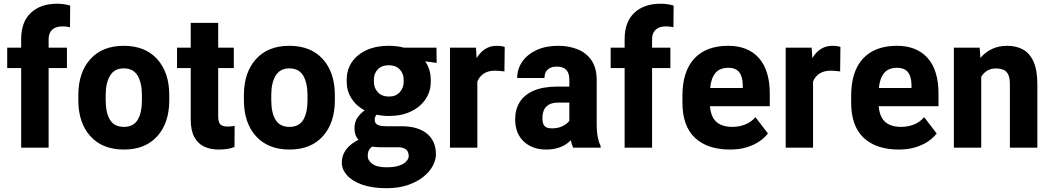

<svg xmlns="http://www.w3.org/2000/svg" viewBox="-20 -780 5553 1014"><path d="M309.6 -640.6Q274.9 -640.6 255.9 -623.3Q236.8 -606 236.8 -573.2V-528.3H333.5V-420.4H236.8V0H91.8V-420.4H18.1V-528.3H91.8V-573.2Q91.8 -664.6 143.1 -712.4Q194.3 -760.3 281.2 -760.3Q318.8 -760.3 350.6 -750.5L349.6 -636.2Q333 -640.6 309.6 -640.6Z M393.6 -276.9Q393.6 -397 457 -467.5Q520.5 -538.1 633.3 -538.1Q747.1 -538.1 810.5 -467.5Q874 -397 874 -276.9V-251.5Q874 -131.3 810.8 -60.8Q747.6 9.8 634.3 9.8Q521 9.8 457.3 -60.8Q393.6 -131.3 393.6 -251.5ZM538.1 -251.5Q538.1 -184.1 561 -147Q584 -109.9 634.3 -109.9Q684.6 -109.9 707 -147Q729.5 -184.1 729.5 -251.5V-276.9Q729.5 -342.3 706.8 -380.6Q684.1 -418.9 633.3 -418.9Q584.5 -418.9 561.3 -380.6Q538.1 -342.3 538.1 -276.9Z M1180.7 -111.8Q1205.1 -111.8 1219.2 -115.2L1218.3 -3.9Q1187.5 9.8 1134.8 9.8Q1090.3 9.8 1057.1 -6.3Q1023.9 -22.5 1005.6 -57.4Q987.3 -92.3 987.3 -148.9V-420.4H915V-528.3H987.3V-659.2H1132.3V-528.3H1214.8V-420.4H1132.3V-166.5Q1132.3 -133.8 1144 -122.8Q1155.8 -111.8 1180.7 -111.8Z M1268.1 -276.9Q1268.1 -397 1331.5 -467.5Q1395 -538.1 1507.8 -538.1Q1621.6 -538.1 1685.1 -467.5Q1748.5 -397 1748.5 -276.9V-251.5Q1748.5 -131.3 1685.3 -60.8Q1622.1 9.8 1508.8 9.8Q1395.5 9.8 1331.8 -60.8Q1268.1 -131.3 1268.1 -251.5ZM1412.6 -251.5Q1412.6 -184.1 1435.5 -147Q1458.5 -109.9 1508.8 -109.9Q1559.1 -109.9 1581.5 -147Q1604 -184.1 1604 -251.5V-276.9Q1604 -342.3 1581.3 -380.6Q1558.6 -418.9 1507.8 -418.9Q1459 -418.9 1435.8 -380.6Q1412.6 -342.3 1412.6 -276.9Z M2100.1 -113.3Q2187.5 -113.3 2234.9 -74.2Q2282.2 -35.2 2282.2 34.7Q2282.2 65.4 2264.9 97.2Q2247.6 128.9 2214.1 155.3Q2180.7 181.6 2132.3 197.8Q2084 213.9 2021.5 213.9Q1945.3 213.9 1892.6 195.1Q1839.8 176.3 1812.5 145.5Q1785.2 114.7 1785.2 79.1Q1785.2 49.8 1797.4 26.9Q1809.6 3.9 1829.6 -13.2Q1849.6 -30.3 1873.5 -41.5Q1852.1 -64 1852.1 -102.5Q1852.1 -135.7 1867.9 -158.7Q1883.8 -181.6 1905.8 -196.8Q1860.8 -221.2 1835.9 -260.7Q1811 -300.3 1811 -347.7V-358.4Q1811 -438.5 1871.8 -488.3Q1932.6 -538.1 2033.2 -538.1Q2077.1 -538.1 2113.3 -528.3H2285.2L2286.1 -447.8L2225.1 -456.1Q2254.9 -414.1 2254.9 -358.4V-347.7Q2254.9 -297.4 2227.8 -256.6Q2200.7 -215.8 2151.1 -191.7Q2101.6 -167.5 2034.2 -167.5Q2000 -167.5 1969.2 -174.3Q1959 -164.1 1959 -148.4Q1959 -133.8 1967 -126.2Q1975.1 -118.7 1989 -116Q2002.9 -113.3 2019.5 -113.3ZM1954.6 -358.9V-346.7Q1954.6 -315.9 1975.6 -293Q1996.6 -270 2034.2 -270Q2070.8 -270 2091.3 -293Q2111.8 -315.9 2111.8 -346.7V-358.9Q2111.8 -392.1 2090.8 -413.8Q2069.8 -435.5 2033.2 -435.5Q1996.1 -435.5 1975.3 -413.8Q1954.6 -392.1 1954.6 -358.9ZM2021.5 103.5Q2063 103.5 2088.6 94.5Q2114.3 85.4 2126.5 71.5Q2138.7 57.6 2138.7 43.5Q2138.7 32.2 2133.8 21.7Q2128.9 11.2 2116.2 4.4Q2103.5 -2.4 2079.6 -2.4H1988.3Q1966.3 -2.4 1945.8 -5.9Q1921.9 10.7 1921.9 43Q1921.9 67.4 1946.3 85.4Q1970.7 103.5 2021.5 103.5Z M2603.5 -538.1Q2613.8 -538.1 2625.7 -536.6Q2637.7 -535.2 2645.5 -532.2L2644 -402.8Q2632.8 -404.3 2619.1 -405.5Q2605.5 -406.7 2594.2 -406.7Q2558.6 -406.7 2535.4 -391.6Q2512.2 -376.5 2501 -349.6V0H2356.4V-528.3H2493.7L2497.1 -472.7Q2515.1 -503.9 2542 -521Q2568.8 -538.1 2603.5 -538.1Z M3131.3 -130.9Q3131.3 -83 3137 -55.4Q3142.6 -27.8 3152.3 -8.3V0H3006.8Q2999.5 -17.1 2994.6 -39.6Q2972.7 -16.1 2939.9 -3.2Q2907.2 9.8 2865.2 9.8Q2791.5 9.8 2746.1 -32.7Q2700.7 -75.2 2700.7 -150.4Q2700.7 -201.7 2724.6 -240.5Q2748.5 -279.3 2798.3 -301Q2848.1 -322.8 2925.3 -322.8H2986.8V-359.4Q2986.8 -429.7 2918.9 -428.2Q2889.6 -428.2 2872.6 -412.6Q2855.5 -397 2855.5 -368.2H2711.4Q2711.4 -415.5 2738 -454.1Q2764.6 -492.7 2813.2 -515.4Q2861.8 -538.1 2927.7 -538.1Q2986.3 -538.1 3032.5 -518.8Q3078.6 -499.5 3105 -459.7Q3131.3 -419.9 3131.3 -357.4ZM2896 -102.1Q2927.2 -102.1 2951.4 -114Q2975.6 -126 2986.8 -142.1V-238.3H2931.2Q2897 -238.3 2878.2 -227.1Q2859.4 -215.8 2852.1 -197.3Q2844.7 -178.7 2844.7 -156.2Q2844.7 -128.9 2855 -115.5Q2865.2 -102.1 2896 -102.1Z M3496.6 -640.6Q3461.9 -640.6 3442.9 -623.3Q3423.8 -606 3423.8 -573.2V-528.3H3520.5V-420.4H3423.8V0H3278.8V-420.4H3205.1V-528.3H3278.8V-573.2Q3278.8 -664.6 3330.1 -712.4Q3381.3 -760.3 3468.3 -760.3Q3505.9 -760.3 3537.6 -750.5L3536.6 -636.2Q3520 -640.6 3496.6 -640.6Z M4045.4 -284.7V-219.2H3729.5Q3734.4 -161.6 3764.2 -135.7Q3793.9 -109.9 3847.7 -109.9Q3883.3 -109.9 3915 -122.3Q3946.8 -134.8 3969.7 -161.1L4035.6 -75.2Q4019.5 -53.7 3991.9 -34.4Q3964.4 -15.1 3925.3 -2.7Q3886.2 9.8 3835.4 9.8Q3716.3 9.8 3650.1 -52.2Q3584 -114.3 3584 -239.3V-272.9Q3584 -402.8 3646.5 -470.5Q3709 -538.1 3825.7 -538.1Q3930.7 -538.1 3988 -473.4Q4045.4 -408.7 4045.4 -284.7ZM3902.8 -315.4V-328.1Q3902.8 -373 3884.8 -397.5Q3866.7 -421.9 3826.7 -421.9Q3780.8 -421.9 3758.1 -394.3Q3735.4 -366.7 3730.5 -315.4Z M4376.5 -538.1Q4386.7 -538.1 4398.7 -536.6Q4410.6 -535.2 4418.5 -532.2L4417 -402.8Q4405.8 -404.3 4392.1 -405.5Q4378.4 -406.7 4367.2 -406.7Q4331.5 -406.7 4308.3 -391.6Q4285.2 -376.5 4273.9 -349.6V0H4129.4V-528.3H4266.6L4270 -472.7Q4288.1 -503.9 4314.9 -521Q4341.8 -538.1 4376.5 -538.1Z M4936.5 -284.7V-219.2H4620.6Q4625.5 -161.6 4655.3 -135.7Q4685.1 -109.9 4738.8 -109.9Q4774.4 -109.9 4806.2 -122.3Q4837.9 -134.8 4860.8 -161.1L4926.8 -75.2Q4910.6 -53.7 4883.1 -34.4Q4855.5 -15.1 4816.4 -2.7Q4777.3 9.8 4726.6 9.8Q4607.4 9.8 4541.3 -52.2Q4475.1 -114.3 4475.1 -239.3V-272.9Q4475.1 -402.8 4537.6 -470.5Q4600.1 -538.1 4716.8 -538.1Q4821.8 -538.1 4879.2 -473.4Q4936.5 -408.7 4936.5 -284.7ZM4793.9 -315.4V-328.1Q4793.9 -373 4775.9 -397.5Q4757.8 -421.9 4717.8 -421.9Q4671.9 -421.9 4649.2 -394.3Q4626.5 -366.7 4621.6 -315.4Z M5299.3 -538.1Q5346.7 -538.1 5382.3 -518.8Q5418 -499.5 5438.2 -454.8Q5458.5 -410.2 5458.5 -334.5V0H5313.5V-335Q5313.5 -367.7 5304.9 -385.7Q5296.4 -403.8 5280 -411.1Q5263.7 -418.5 5239.3 -418.5Q5212.9 -418.5 5193.6 -406.7Q5174.3 -395 5162.1 -374.5V0H5017.6V-528.3H5153.8L5157.7 -474.1Q5212.4 -538.1 5299.3 -538.1Z"/></svg>

Font: Robert Sans Black
Style: Regular
Weight: 900
Designer: Christian Robertson (extended by Adam Twardoch)
Foundry: Google
Version: Version 12.135;April 2, 2019;FontCreator 11.5.0.2425 64-bit;